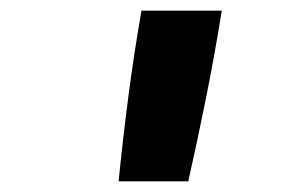

<svg xmlns="http://www.w3.org/2000/svg" viewBox="-20 -792 540 361"><path d="M203 -451Q211 -531 221.5 -611.5Q232 -692 246 -772H397Q384 -691 368 -611Q352 -531 334 -451Z"/></svg>

Font: Iosevka Slab Heavy Oblique
Style: Regular
Weight: 900
Italic angle: -9°
Monospace: yes
Designer: Belleve Invis
Foundry: Belleve Invis
Version: Version 11.1.1; ttfautohint (v1.8.3)